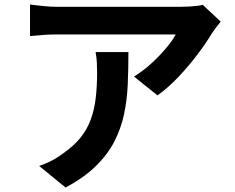

<svg xmlns="http://www.w3.org/2000/svg" viewBox="-20 -772 1040 848"><path d="M954.8 -676.6Q946.9 -667.1 935.1 -651.6Q923.3 -636 916.2 -625.4Q893.2 -586.2 855.1 -535.4Q817 -484.5 771 -435.3Q725 -386.1 675.6 -350.7L571.7 -433.8Q602.1 -452.4 630.8 -476.5Q659.6 -500.5 684.3 -526.6Q709.1 -552.6 727.8 -576.9Q746.5 -601.2 756 -619.9Q742.9 -619.9 711.9 -619.9Q680.9 -619.9 637.8 -619.9Q594.7 -619.9 545.4 -619.9Q496.1 -619.9 447.1 -619.9Q398.2 -619.9 354.8 -619.9Q311.4 -619.9 279.7 -619.9Q248 -619.9 234.8 -619.9Q203.5 -619.9 175.8 -618.1Q148.1 -616.3 112.6 -612.8V-752Q141.8 -748.3 172.7 -745.1Q203.5 -741.9 234.8 -741.9Q248 -741.9 281 -741.9Q314 -741.9 359.3 -741.9Q404.6 -741.9 456.3 -741.9Q508 -741.9 559.5 -741.9Q610.9 -741.9 655.4 -741.9Q699.9 -741.9 731.3 -741.9Q762.7 -741.9 773.8 -741.9Q788.1 -741.9 808.3 -742.8Q828.4 -743.7 847.5 -745.9Q866.6 -748 875.5 -750.6ZM547.2 -542.1Q547.2 -468.1 544.2 -399Q541.2 -329.9 527.7 -266.7Q514.2 -203.5 484.7 -146.4Q455.1 -89.3 403.3 -38.4Q351.5 12.5 269.5 56.2L153 -39Q177 -47.1 203.9 -60.3Q230.9 -73.6 258.2 -94Q306.1 -127.4 335.7 -164.3Q365.3 -201.3 381 -244.4Q396.7 -287.5 402.8 -339Q408.9 -390.6 408.9 -452Q408.9 -475.1 407.7 -496.4Q406.6 -517.7 402.2 -542.1Z"/></svg>

Font: Noto Sans KR Thin
Style: Regular
Weight: 100
Designer: Ryoko NISHIZUKA 西塚涼子 (kana, bopomofo & ideographs); Paul D. Hunt (Latin, Greek & Cyrillic); Sandoll Communications 산돌커뮤니
Foundry: Adobe
Version: Version 2.004-H2;hotconv 1.0.118;makeotfexe 2.5.65603